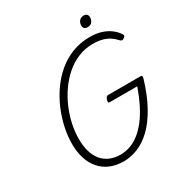

<svg xmlns="http://www.w3.org/2000/svg" viewBox="-291 -1538 1672 1767"><g transform="rotate(-30 544.5 -655.0)"><path d="M506 19Q428 18 367 -7.5Q306 -33 262.5 -82.5Q219 -132 196.5 -201Q174 -270 174 -358Q174 -442 193.5 -531.5Q213 -621 250 -707.5Q287 -794 341 -870.5Q395 -947 465 -1005.5Q535 -1064 621 -1097Q707 -1130 807 -1130Q869 -1130 921 -1115Q973 -1100 1014.5 -1070.5Q1056 -1041 1084 -998Q1092 -987 1088 -979Q1084 -971 1071 -962Q1059 -954 1050.5 -954.5Q1042 -955 1031 -966Q1002 -998 969 -1019Q936 -1040 894 -1050.5Q852 -1061 799 -1061Q717 -1061 644.5 -1031.5Q572 -1002 511.5 -950Q451 -898 402.5 -829.5Q354 -761 320.5 -684Q287 -607 269 -525.5Q251 -444 251 -366Q251 -291 268 -232.5Q285 -174 318.5 -133.5Q352 -93 401 -71.5Q450 -50 514 -50Q567 -50 616.5 -67.5Q666 -85 713 -121Q760 -157 803.5 -212.5Q847 -268 886 -344.5Q925 -421 959 -518H667Q654 -518 652.5 -526.5Q651 -535 656 -551Q662 -569 669 -576Q676 -583 689 -583H1030Q1044 -583 1046.5 -576.5Q1049 -570 1045 -552Q998 -397 937.5 -288Q877 -179 807.5 -111.5Q738 -44 661.5 -12.5Q585 19 506 19ZM837 -1217Q817 -1217 804.5 -1227.5Q792 -1238 792 -1261Q792 -1286 808.5 -1307.5Q825 -1329 857 -1329Q876 -1329 888.5 -1318.5Q901 -1308 901 -1285Q901 -1260 885.5 -1238.5Q870 -1217 837 -1217Z"/></g></svg>

Font: Playwrite CU Light
Style: Regular
Weight: 300
Designer: Veronika Burian, José Scaglione
Foundry: TypeTogether
Version: Version 1.002